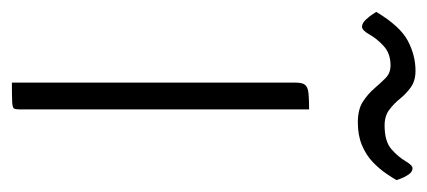

<svg xmlns="http://www.w3.org/2000/svg" viewBox="-275 -501 719 323"><g transform="rotate(90 84.5 -339.5)"><path d="M62 0V-477Q62 -489 66 -493.5Q70 -498 80 -499Q90 -500 107 -500V-12Q107 -6 105.5 -3.5Q104 -1 94.5 -0.5Q85 0 62 0ZM129 -582Q107 -582 94 -590.5Q81 -599 72 -609.5Q63 -620 54.5 -628.5Q46 -637 33 -637Q13 -637 0.5 -625.5Q-12 -614 -19 -601.5Q-26 -589 -32 -589Q-38 -589 -44 -595.5Q-50 -602 -53.5 -607.5Q-57 -613 -57 -613Q-33 -653 -8.5 -666Q16 -679 42 -679Q59 -679 70 -671Q81 -663 89 -653Q97 -643 107.5 -635Q118 -627 134 -627Q161 -627 174 -638.5Q187 -650 194 -662Q201 -674 206 -674Q212 -674 216.5 -667.5Q221 -661 223.5 -654Q226 -647 226 -647Q222 -640 214.5 -629Q207 -618 195.5 -607Q184 -596 167.5 -589Q151 -582 129 -582Z"/></g></svg>

Font: Yanone Kaffeesatz ExtraLight Light
Style: Regular
Weight: 300
Version: Version 2.003